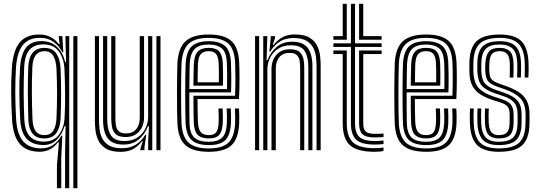

<svg xmlns="http://www.w3.org/2000/svg" viewBox="-20 -790 2837 1010"><path d="M279.5 200V78.8L290 -41.2H284.8Q248 8.2 188.8 8.2Q120.5 8.2 84.9 -31.9Q49.2 -72 43.5 -159.8Q39.2 -235.5 38.8 -302.5Q38.2 -369.5 42.8 -437.8Q49.5 -525.5 84 -567Q118.5 -608.5 187.2 -608.5Q220.2 -608.5 245.8 -595.2Q271.2 -582 289.2 -557.8H293.8L289 -594.8V-600H308L313 -514.8H308Q291 -548.8 261.4 -569.9Q231.8 -591 191.8 -591Q129.5 -591 99.6 -552.4Q69.8 -513.8 64.2 -437Q56.2 -306.8 65 -160Q70.2 -81.5 102.8 -45.5Q135.2 -9.5 196.8 -9.5Q232.2 -9.5 258.9 -27.1Q285.5 -44.8 302.5 -76.2H307.8L302.2 43.5V200ZM322.5 200V4.8L325 -126.5H319.8Q305.8 -81.5 277.6 -53.9Q249.5 -26.2 205.5 -27.2Q149.5 -28.5 120.1 -60.2Q90.8 -92 86.5 -159Q82.2 -232.8 81.8 -299.5Q81.2 -366.2 85.8 -437.8Q91 -507.5 118.1 -540.6Q145.2 -573.8 197.8 -573.8Q249 -573.8 280.4 -542.9Q311.8 -512 322.8 -463.5L327.5 -463.8L324 -600H344.2V200ZM365.8 200V-600H387.2V200ZM209 -45Q263 -45 289.5 -80.6Q316 -116.2 319.5 -166Q322.8 -224.5 322.5 -290.2Q322.2 -356 319 -430.2Q316.2 -481 289.8 -518.8Q263.2 -556.5 208.5 -556.5Q159.8 -556.5 135 -527.8Q110.2 -499 107.2 -438Q104.2 -362 104.5 -297.2Q104.8 -232.5 108 -159.8Q113.8 -45 209 -45ZM212.2 -61.8Q133.2 -61.8 129.2 -159.8Q127 -229.2 126.5 -298.4Q126 -367.5 128.8 -437.5Q133 -538 213.8 -538Q256.5 -538 276.4 -508.6Q296.2 -479.2 298.5 -430Q301.5 -361.2 301.5 -294.8Q301.5 -228.2 298.8 -166Q296.5 -119 276.6 -90.4Q256.8 -61.8 212.2 -61.8ZM212.2 -79.2Q246.2 -79.2 260.6 -103.1Q275 -127 277 -165.5Q283.2 -296.2 277 -430Q274.8 -470.8 260.4 -495.8Q246 -520.8 214 -520.8Q154 -520.8 150.2 -437.8Q147.5 -371.8 147.6 -305.2Q147.8 -238.8 151 -160.2Q154.8 -79.2 212.2 -79.2Z M614.2 8.8Q564 8.8 536.2 -9Q508.5 -26.8 496.5 -53.4Q484.5 -80 481.9 -107.6Q479.2 -135.2 479.2 -155.2V-600H500.8V-159.2Q500.8 -140.2 503 -114.9Q505.2 -89.5 516 -65.6Q526.8 -41.8 551.5 -26Q576.2 -10.2 621 -10.2Q663.5 -10.2 693 -28.1Q722.5 -46 744.2 -80.5H749.5L740 -17.2V0H718.5L718.2 -6.2L730.8 -46.8H726.5Q705 -19.2 679 -5.2Q653 8.8 614.2 8.8ZM802.8 0V-600H824.2V0ZM640 -69.2Q602.8 -69.2 587.1 -86.1Q571.5 -103 568.4 -126.1Q565.2 -149.2 565.2 -167.5V-600H587V-168.8Q587 -151.8 589.2 -133Q591.5 -114.2 603.2 -101.2Q615 -88.2 643.2 -88.2Q678.2 -88.2 696.8 -110.9Q715.2 -133.5 715.2 -171V-600H737.8V-173Q737.8 -128.5 712.4 -98.9Q687 -69.2 640 -69.2ZM627.2 -29.5Q570.8 -29.8 546.5 -62.8Q522.2 -95.8 522.2 -160.8V-600H544V-163.5Q544 -109.5 563.1 -78.9Q582.2 -48.2 635 -48.2Q675.8 -48.2 703.4 -66.8Q731 -85.2 745.1 -114.2Q759.2 -143.2 759.2 -174.8V-600H781V0H759.5V-52L763.8 -126H758.5Q741 -82 708.8 -55.5Q676.5 -29 627.2 -29.5Z M1079 8.5Q994.5 8.5 955.8 -25.9Q917 -60.2 913.2 -141Q912 -169 911.5 -210.5Q911 -252 911 -298Q911 -344 911.6 -386Q912.2 -428 913.2 -457Q917.8 -539 956.8 -573.8Q995.8 -608.5 1077.8 -608.5Q1159 -608.5 1196.8 -574.8Q1234.5 -541 1238.2 -461Q1239.8 -427 1239.9 -375.5Q1240 -324 1237.2 -269H1019Q1019.2 -235.5 1019.8 -203.4Q1020.2 -171.2 1021 -149.2Q1022.8 -111.8 1035.6 -95.5Q1048.5 -79.2 1079 -79.2Q1105.8 -79.2 1117.2 -94Q1128.8 -108.8 1130.2 -146.2Q1131.5 -172.2 1129.2 -219.5H1151Q1153.2 -172.5 1152 -145.2Q1150 -99.2 1133.4 -80.5Q1116.8 -61.8 1079 -61.8Q1037.5 -61.8 1019.2 -81.1Q1001 -100.5 999.2 -147Q998.2 -171.8 997.9 -210.8Q997.5 -249.8 997.5 -286.5H1216.5Q1218.5 -334.2 1218.4 -381.1Q1218.2 -428 1216.8 -460Q1213.5 -532 1180.2 -561.4Q1147 -590.8 1077.8 -590.8Q1005.5 -590.8 972.2 -559.5Q939 -528.2 935 -455.8Q933.8 -425.8 933.1 -383.5Q932.5 -341.2 932.6 -296Q932.8 -250.8 933.2 -210.2Q933.8 -169.8 934.8 -143Q938.2 -71.2 971.4 -40.2Q1004.5 -9.2 1079 -9.2Q1150.2 -9.2 1181.8 -39.6Q1213.2 -70 1216.8 -142Q1217.5 -158.5 1217.1 -179Q1216.8 -199.5 1215.8 -219.5H1237.2Q1238.2 -201.2 1238.6 -180.1Q1239 -159 1238.2 -141.2Q1234.5 -60.5 1197.9 -26Q1161.2 8.5 1079 8.5ZM1079 -26.8Q1016.5 -26.8 988 -53.2Q959.5 -79.8 956.2 -143.8Q955.2 -171.5 954.8 -212.8Q954.2 -254 954.2 -299.2Q954.2 -344.5 954.8 -385.6Q955.2 -426.8 956.5 -454.2Q960 -519 988.4 -546.1Q1016.8 -573.2 1077.8 -573.2Q1135.8 -573.2 1164 -548Q1192.2 -522.8 1195 -459.5Q1196.2 -433.8 1196.6 -392.6Q1197 -351.5 1195.5 -304H976Q975.8 -257 975.9 -220.5Q976 -184 976.8 -145.5Q977.5 -91 1000.8 -67.6Q1024 -44.2 1079 -44.2Q1125.5 -44.2 1148.1 -65.5Q1170.8 -86.8 1173.5 -143.2Q1174.8 -173.8 1172.5 -219.5H1194Q1195 -199.2 1195.4 -179.6Q1195.8 -160 1195 -142.8Q1192 -79.5 1165.6 -53.1Q1139.2 -26.8 1079 -26.8ZM976 -321.5H1174.2Q1175.2 -363.2 1174.9 -399.5Q1174.5 -435.8 1173.5 -459Q1171 -514.8 1147 -535.2Q1123 -555.8 1077.8 -555.8Q1028 -555.8 1004.5 -532.6Q981 -509.5 978 -453Q977.2 -435 976.8 -398.4Q976.2 -361.8 976 -321.5ZM997.5 -339.2Q997.8 -365.8 998.2 -396.4Q998.8 -427 999.5 -451.8Q1002 -499 1020.1 -518.6Q1038.2 -538.2 1077.8 -538.2Q1116.2 -538.2 1133.1 -519.5Q1150 -500.8 1152 -457Q1152.8 -440.2 1153.2 -408.1Q1153.8 -376 1152.8 -339.2ZM1019.5 -356.8H1131.2Q1131.8 -387.2 1131.4 -415.1Q1131 -443 1130.2 -456.2Q1128.8 -491.5 1116.6 -506.1Q1104.5 -520.8 1077.8 -520.8Q1049 -520.8 1036 -505Q1023 -489.2 1021.2 -450.8Q1020.5 -431.2 1020.1 -408.2Q1019.8 -385.2 1019.5 -356.8Z M1645.2 0V-440.8Q1645.2 -459.8 1642.9 -485.1Q1640.5 -510.5 1629.8 -534.4Q1619 -558.2 1594.4 -574.1Q1569.8 -590 1524.8 -590Q1482.2 -590 1453 -572Q1423.8 -554 1402.2 -519.5H1397L1405.2 -600H1426.8L1427 -592L1415.2 -553.2H1419.2Q1440.2 -580.2 1466.4 -594.5Q1492.5 -608.8 1531.5 -608.8Q1582.8 -608.8 1610.8 -590.4Q1638.8 -572 1650.5 -544.9Q1662.2 -517.8 1664.5 -490.2Q1666.8 -462.8 1666.8 -444.8V0ZM1321.8 0V-600H1343.2V0ZM1364.8 0V-600H1386.2L1382.2 -474H1387.2Q1405.5 -519.8 1438 -545.4Q1470.5 -571 1518.5 -570.5Q1575.2 -570.2 1599.4 -537.1Q1623.5 -504 1623.5 -439.2V0H1602V-436.5Q1602 -488.8 1583.4 -520.2Q1564.8 -551.8 1510.8 -551.8Q1470 -551.8 1442.4 -533.2Q1414.8 -514.8 1400.6 -485.8Q1386.5 -456.8 1386.5 -425.2V0ZM1408.2 0V-427Q1408.2 -471.2 1433.5 -501Q1458.8 -530.8 1505.8 -530.8Q1543.2 -530.8 1558.8 -513.9Q1574.2 -497 1577.4 -474Q1580.5 -451 1580.5 -432.5V0H1559V-431.2Q1559 -447.2 1557 -466Q1555 -484.8 1543.4 -498.2Q1531.8 -511.8 1502.5 -511.8Q1467.8 -511.8 1449.2 -489.1Q1430.8 -466.5 1430.8 -429V0Z M1951.2 -29.5Q1880 -29.5 1853 -56Q1826 -82.5 1826 -141.2V-543.2H1733.8V-562.2H1826V-770H1847.5V-562.2H1987.5V-543.2H1847.5V-141.2Q1847.5 -91.5 1870 -69.9Q1892.5 -48.2 1951.2 -48.2Q1974.5 -48.2 1997.5 -50.8V-32.5Q1979.5 -29.5 1951.2 -29.5ZM1733.8 -581V-600H1782.8V-770H1804.2V-581ZM1869 -581V-770H1890.8V-600H1987.5V-581ZM1951.2 8.5Q1858.8 8.5 1820.8 -26.2Q1782.8 -61 1782.8 -141.2V-505.5H1733.8V-524.5H1804.2V-141.2Q1804.2 -72 1836.6 -41.2Q1869 -10.5 1951.2 -10.5Q1964.8 -10.5 1976.5 -11.4Q1988.2 -12.2 1997.5 -14.2V4Q1979.8 8.5 1951.2 8.5ZM1951.2 -67Q1904.2 -67 1886.6 -84.1Q1869 -101.2 1869 -141.2V-524.5H1987.5V-505.5H1890.8V-141.2Q1890.8 -111 1903.4 -98.5Q1916 -86 1951.2 -86Q1988 -86 1997.5 -87.5V-69.5Q1980.5 -67 1951.2 -67Z M2222.2 8.5Q2137.8 8.5 2099 -25.9Q2060.2 -60.2 2056.5 -141Q2055.2 -169 2054.8 -210.5Q2054.2 -252 2054.2 -298Q2054.2 -344 2054.9 -386Q2055.5 -428 2056.5 -457Q2061 -539 2100 -573.8Q2139 -608.5 2221 -608.5Q2302.2 -608.5 2340 -574.8Q2377.8 -541 2381.5 -461Q2383 -427 2383.1 -375.5Q2383.2 -324 2380.5 -269H2162.2Q2162.5 -235.5 2163 -203.4Q2163.5 -171.2 2164.2 -149.2Q2166 -111.8 2178.9 -95.5Q2191.8 -79.2 2222.2 -79.2Q2249 -79.2 2260.5 -94Q2272 -108.8 2273.5 -146.2Q2274.8 -172.2 2272.5 -219.5H2294.2Q2296.5 -172.5 2295.2 -145.2Q2293.2 -99.2 2276.6 -80.5Q2260 -61.8 2222.2 -61.8Q2180.8 -61.8 2162.5 -81.1Q2144.2 -100.5 2142.5 -147Q2141.5 -171.8 2141.1 -210.8Q2140.8 -249.8 2140.8 -286.5H2359.8Q2361.8 -334.2 2361.6 -381.1Q2361.5 -428 2360 -460Q2356.8 -532 2323.5 -561.4Q2290.2 -590.8 2221 -590.8Q2148.8 -590.8 2115.5 -559.5Q2082.2 -528.2 2078.2 -455.8Q2077 -425.8 2076.4 -383.5Q2075.8 -341.2 2075.9 -296Q2076 -250.8 2076.5 -210.2Q2077 -169.8 2078 -143Q2081.5 -71.2 2114.6 -40.2Q2147.8 -9.2 2222.2 -9.2Q2293.5 -9.2 2325 -39.6Q2356.5 -70 2360 -142Q2360.8 -158.5 2360.4 -179Q2360 -199.5 2359 -219.5H2380.5Q2381.5 -201.2 2381.9 -180.1Q2382.2 -159 2381.5 -141.2Q2377.8 -60.5 2341.1 -26Q2304.5 8.5 2222.2 8.5ZM2222.2 -26.8Q2159.8 -26.8 2131.2 -53.2Q2102.8 -79.8 2099.5 -143.8Q2098.5 -171.5 2098 -212.8Q2097.5 -254 2097.5 -299.2Q2097.5 -344.5 2098 -385.6Q2098.5 -426.8 2099.8 -454.2Q2103.2 -519 2131.6 -546.1Q2160 -573.2 2221 -573.2Q2279 -573.2 2307.2 -548Q2335.5 -522.8 2338.2 -459.5Q2339.5 -433.8 2339.9 -392.6Q2340.2 -351.5 2338.8 -304H2119.2Q2119 -257 2119.1 -220.5Q2119.2 -184 2120 -145.5Q2120.8 -91 2144 -67.6Q2167.2 -44.2 2222.2 -44.2Q2268.8 -44.2 2291.4 -65.5Q2314 -86.8 2316.8 -143.2Q2318 -173.8 2315.8 -219.5H2337.2Q2338.2 -199.2 2338.6 -179.6Q2339 -160 2338.2 -142.8Q2335.2 -79.5 2308.9 -53.1Q2282.5 -26.8 2222.2 -26.8ZM2119.2 -321.5H2317.5Q2318.5 -363.2 2318.1 -399.5Q2317.8 -435.8 2316.8 -459Q2314.2 -514.8 2290.2 -535.2Q2266.2 -555.8 2221 -555.8Q2171.2 -555.8 2147.8 -532.6Q2124.2 -509.5 2121.2 -453Q2120.5 -435 2120 -398.4Q2119.5 -361.8 2119.2 -321.5ZM2140.8 -339.2Q2141 -365.8 2141.5 -396.4Q2142 -427 2142.8 -451.8Q2145.2 -499 2163.4 -518.6Q2181.5 -538.2 2221 -538.2Q2259.5 -538.2 2276.4 -519.5Q2293.2 -500.8 2295.2 -457Q2296 -440.2 2296.5 -408.1Q2297 -376 2296 -339.2ZM2162.8 -356.8H2274.5Q2275 -387.2 2274.6 -415.1Q2274.2 -443 2273.5 -456.2Q2272 -491.5 2259.9 -506.1Q2247.8 -520.8 2221 -520.8Q2192.2 -520.8 2179.2 -505Q2166.2 -489.2 2164.5 -450.8Q2163.8 -431.2 2163.4 -408.2Q2163 -385.2 2162.8 -356.8Z M2604 -61.8Q2567.5 -61.8 2550.1 -80.8Q2532.8 -99.8 2531 -145Q2530.5 -160.2 2530.4 -180Q2530.2 -199.8 2531.5 -219.5H2551.2Q2550.2 -202 2550.1 -182.6Q2550 -163.2 2550.8 -146.5Q2552 -110.5 2564.5 -94.9Q2577 -79.2 2604 -79.2Q2634.8 -79.2 2647.2 -93.8Q2659.8 -108.2 2660.5 -139Q2661 -152 2661 -163.4Q2661 -174.8 2661 -187.8Q2661 -216.5 2649.9 -229.4Q2638.8 -242.2 2618.2 -249L2571.5 -264.2Q2535.8 -275.8 2508.4 -292.5Q2481 -309.2 2465.4 -337.9Q2449.8 -366.5 2449.2 -413.5Q2449 -426.8 2449.1 -437.2Q2449.2 -447.8 2449.2 -456.5Q2449.8 -537.2 2486.5 -572.9Q2523.2 -608.5 2608.8 -608.5Q2686.5 -608.5 2721.8 -574.4Q2757 -540.2 2760.2 -461.2Q2761 -444 2760.8 -422.8Q2760.5 -401.5 2759.5 -382.2H2739.8Q2740.5 -399.8 2740.9 -421.1Q2741.2 -442.5 2740.5 -460Q2737.5 -530.2 2706.9 -560.5Q2676.2 -590.8 2608.8 -590.8Q2534.5 -590.8 2502.6 -559.2Q2470.8 -527.8 2470.2 -456.5Q2470 -445.2 2469.9 -435.5Q2469.8 -425.8 2470.2 -413.5Q2472.5 -354.8 2498 -327.1Q2523.5 -299.5 2577.5 -281.8L2623.5 -266.8Q2656.8 -255.5 2669.2 -237.4Q2681.8 -219.2 2681.8 -187.8Q2681.8 -175.8 2681.9 -164.1Q2682 -152.5 2681.5 -138.8Q2680.8 -98.5 2663.1 -80.1Q2645.5 -61.8 2604 -61.8ZM2604 -26.8Q2545.5 -26.8 2519.8 -54.2Q2494 -81.8 2491.5 -143Q2491 -160.2 2490.9 -180.1Q2490.8 -200 2492 -219.5H2512Q2510.5 -199.8 2510.6 -179.5Q2510.8 -159.2 2511.2 -144Q2513.2 -90.8 2534.9 -67.5Q2556.5 -44.2 2604 -44.2Q2657.2 -44.2 2679.4 -67Q2701.5 -89.8 2702.5 -138.8Q2702.8 -152.2 2702.8 -163.5Q2702.8 -174.8 2702.8 -187.8Q2702.8 -228.8 2685 -250Q2667.2 -271.2 2628.8 -284L2583.8 -299.2Q2534.5 -315.8 2514 -339.8Q2493.5 -363.8 2491 -413.8Q2490.5 -426 2490.8 -435.9Q2491 -445.8 2491 -456.2Q2491.5 -518.2 2518.5 -545.8Q2545.5 -573.2 2608.8 -573.2Q2666.2 -573.2 2692.2 -546.9Q2718.2 -520.5 2720.8 -459.5Q2721.2 -443.8 2721.2 -425Q2721.2 -406.2 2720 -382.2H2700.2Q2701.2 -406.2 2701.4 -424.5Q2701.5 -442.8 2701 -459.2Q2698.8 -513.2 2676.1 -534.5Q2653.5 -555.8 2608.8 -555.8Q2557 -555.8 2534.8 -532.4Q2512.5 -509 2512 -456.2Q2512 -445 2511.8 -435.4Q2511.5 -425.8 2512 -413.8Q2514.2 -369.8 2531.9 -350.1Q2549.5 -330.5 2589.8 -316.5L2633.8 -301.5Q2680 -285.8 2701.9 -261Q2723.8 -236.2 2723.8 -187.8Q2723.8 -174.8 2723.8 -163Q2723.8 -151.2 2723.5 -138.8Q2722.5 -79.8 2695.4 -53.2Q2668.2 -26.8 2604 -26.8ZM2604 8.5Q2526 8.5 2490.6 -26.1Q2455.2 -60.8 2452 -141.2Q2451.2 -160.2 2451.2 -181.2Q2451.2 -202.2 2452.5 -219.5H2472.2Q2471 -203.2 2471 -182Q2471 -160.8 2471.8 -142.2Q2474.5 -71 2505.2 -40.1Q2536 -9.2 2604 -9.2Q2679 -9.2 2711.1 -39.6Q2743.2 -70 2744.2 -138.5Q2744.8 -151.2 2744.8 -163Q2744.8 -174.8 2744.8 -187.8Q2744.8 -245 2717.2 -273.1Q2689.8 -301.2 2639 -319L2596 -334.2Q2559 -347.2 2547 -363.6Q2535 -380 2533 -413.8Q2531.5 -431 2533 -456.2Q2535.8 -500 2552.1 -519.1Q2568.5 -538.2 2608.8 -538.2Q2643.5 -538.2 2661.6 -520.8Q2679.8 -503.2 2681.2 -457.2Q2681.8 -445 2681.6 -425Q2681.5 -405 2680.8 -382.2H2661Q2662.8 -425 2661.8 -456.2Q2660.5 -491 2647.9 -505.9Q2635.2 -520.8 2608.8 -520.8Q2579.8 -520.8 2567.8 -505.8Q2555.8 -490.8 2554 -456.2Q2552.8 -433.5 2554 -413.8Q2555.8 -382 2567.4 -371Q2579 -360 2602 -351.5L2644 -336.5Q2679.5 -323.8 2706.9 -306.9Q2734.2 -290 2749.9 -261.9Q2765.5 -233.8 2765.5 -187.8Q2765.5 -174.2 2765.6 -162.9Q2765.8 -151.5 2765.2 -138.5Q2764.2 -61.2 2727.6 -26.4Q2691 8.5 2604 8.5Z"/></svg>

Font: Big Shoulders Inline Display
Style: Bold
Weight: 700
Designer: Patric King
Foundry: XO Type Co
Version: Version 1.000